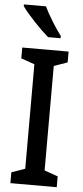

<svg xmlns="http://www.w3.org/2000/svg" viewBox="-62 -973 435 1007"><g transform="rotate(5 155.5 -470.0)"><path d="M138 -940H22V-931C49 -891 122 -815 163 -780H229V-792C201 -828 159 -896 138 -940ZM277 0V-57L206 -82V-632L277 -657V-714H33V-657L104 -632V-82L33 -57V0Z"/></g></svg>

Font: Noto Sans Gujarati Condensed Medium
Style: Regular
Weight: 500
Width: 3
Designer: Jelle Bosma - Monotype Design Team, Universal Thirst
Foundry: Monotype Imaging Inc.
Version: Version 2.106